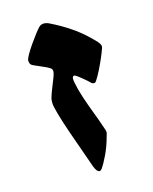

<svg xmlns="http://www.w3.org/2000/svg" viewBox="-89 -588 535 671"><g transform="rotate(-15 178.0 -252.5)"><path d="M189 22Q178.7 22 170.4 0Q154.8 -45.4 138.2 -91.3Q121.6 -137.2 109.4 -175Q97.2 -212.9 92.8 -233.9Q90.3 -242.7 90.3 -252.9Q90.3 -263.7 92.3 -269.5Q94.2 -275.4 97.7 -286.1Q106.4 -309.6 114.5 -328.9Q122.6 -348.1 122.6 -357.4Q122.6 -365.7 114.7 -370.1Q105.5 -376 86.2 -384Q66.9 -392.1 60.1 -395.5Q51.3 -399.4 49.3 -405Q47.4 -410.6 47.4 -415.5Q47.4 -421.4 55.4 -435.8Q63.5 -450.2 75.2 -467Q86.9 -483.9 97.9 -498.3Q108.9 -512.7 114.7 -518.6Q118.7 -523.4 124.3 -525.1Q129.9 -526.9 133.8 -526.9Q136.7 -526.9 141.6 -525.9Q146.5 -524.9 151.4 -522.5Q194.8 -501.5 230.5 -476.3Q266.1 -451.2 299.8 -415Q309.1 -404.3 309.1 -396.5Q309.1 -394 308.1 -391.6Q307.1 -389.2 306.2 -386.7Q303.2 -377.4 295.4 -359.1Q287.6 -340.8 277.6 -320.6Q267.6 -300.3 257.3 -284.7Q253.9 -279.8 249.5 -279.8Q244.1 -279.8 239.7 -283.7Q234.9 -289.1 224.1 -298.3Q213.4 -307.6 203.1 -315.4Q192.9 -323.2 189 -323.2Q182.1 -323.2 182.1 -313Q182.1 -310.1 182.6 -307.1Q183.1 -304.2 183.6 -299.8Q188.5 -273.9 198.7 -242.9Q209 -211.9 220.7 -181.4Q232.4 -150.9 240.7 -126Q243.7 -117.7 245.4 -112.5Q247.1 -107.4 247.1 -103.5Q247.1 -99.1 245.6 -95.7Q244.1 -92.3 243.2 -87.4Q233.9 -52.7 220.2 -24.7Q206.5 3.4 198.7 14.2Q197.3 16.1 194.6 19Q191.9 22 189 22Z"/></g></svg>

Font: David Libre
Style: Bold
Weight: 700
Designer: Ismar David, J. Victor Gaultney, Annie Olsen and Meir Sadan
Foundry: Monotype Imaging Inc. & SIL International
Version: Version 1.100; ttfautohint (v1.8.4.7-5d5b)